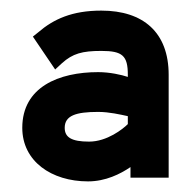

<svg xmlns="http://www.w3.org/2000/svg" viewBox="-20 -799 360 362"><path d="M146 -457C179 -457 207 -471 226 -484V-464H298V-658C298 -738 250 -779 171 -779C116 -779 81 -763 52 -738L42 -730L84 -668L97 -680C117 -698 135 -703 171 -703C211 -703 221 -694 221 -658V-654C209 -658 187 -663 165 -663C91 -663 22 -635 22 -558C22 -495 77 -457 146 -457ZM165 -588C186 -588 207 -583 221 -580V-565C212 -556 182 -532 148 -532C115 -532 102 -540 102 -558C102 -581 123 -588 165 -588Z"/></svg>

Font: Charger Pro
Style: BlkExt
Weight: 900
Designer: Jasper
Foundry: Cannot Into Space Fonts
Version: Version 1.09